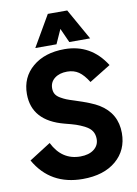

<svg xmlns="http://www.w3.org/2000/svg" viewBox="-100 -984 756 1062"><g transform="rotate(-10 278.0 -453.5)"><path d="M144 -746 245 -920H354L452 -746H335L299 -826L263 -746ZM278 13Q96 13 10 -138L131 -215Q182 -112 286 -112Q334 -112 362.5 -134Q391 -156 391 -192Q391 -217 379.5 -235.5Q368 -254 342 -267.5Q316 -281 293.5 -288.5Q271 -296 231 -306Q54 -352 54 -503Q54 -597 122 -654.5Q190 -712 301 -712Q450 -712 532 -582L412 -508Q386 -550 359 -568.5Q332 -587 294 -587Q251 -587 224 -566Q197 -545 197 -510Q197 -491 205 -477.5Q213 -464 231 -453.5Q249 -443 264 -437Q279 -431 308 -422Q402 -392 439 -369Q534 -311 534 -200Q534 -104 465 -45.5Q396 13 278 13Z"/></g></svg>

Font: Cal Sans
Style: Regular
Weight: 400
Designer: Designer Mark Davis DBA MarkFonts
Foundry: Designer Mark Davis DBA MarkFonts
Version: Version 1.000